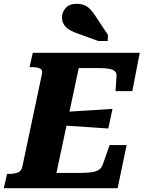

<svg xmlns="http://www.w3.org/2000/svg" viewBox="-52 -987 753 1007"><path d="M612 -226 565 0H-32L-15 -75H-4Q22 -75 41 -82Q60 -89 65 -112L168 -599Q173 -621 157 -628Q141 -635 114 -635H103L120 -710H681L642 -509H554L559 -586Q561 -604 550.5 -613.5Q540 -623 518.5 -626.5Q497 -630 464 -630H361L244 -80H362Q402 -80 427.5 -83.5Q453 -87 467 -96.5Q481 -106 487 -124L523 -226ZM290 -400Q331 -403 372.5 -405.5Q414 -408 455.5 -410.5Q497 -413 538 -416L516 -313Q476 -316 436 -318.5Q396 -321 355.5 -324Q315 -327 274 -329ZM463 -772H513L514 -804L452 -898Q438 -920 424 -935.5Q410 -951 392.5 -959Q375 -967 350 -967Q312 -967 292.5 -945Q273 -923 273 -896Q273 -875 283.5 -858Q294 -841 315 -829Q336 -817 367 -807Z"/></svg>

Font: Roboto Serif 20pt
Style: Bold Italic
Weight: 700
Italic angle: -10°
Version: Version 1.007